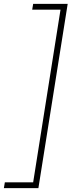

<svg xmlns="http://www.w3.org/2000/svg" viewBox="-82 -760 389 990"><path d="M-57 180H89L230 -710H84L89 -740H267L116 210H-62Z"/></svg>

Font: Georama ExtraCondensed Thin ExtraLight
Style: Italic
Weight: 250
Italic angle: -9°
Version: Version 1.001